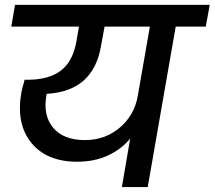

<svg xmlns="http://www.w3.org/2000/svg" viewBox="-20 -760 872 780"><path d="M325.2 -190.9Q406.7 -190.9 466.6 -241.5Q526.4 -292 540 -372.1L588.9 -651.9H404.8L390.1 -571.8Q358.4 -389.2 169.9 -378.9L168.9 -375Q153.8 -291.5 195.8 -241.2Q237.8 -190.9 325.2 -190.9ZM25.9 -651.9 41 -740.2H832L815.9 -651.9H693.8L580.1 0H475.1L508.8 -196.8Q472.7 -153.3 418 -128.2Q363.3 -103 293.9 -103Q169.4 -103 106.9 -180.2Q44.4 -257.3 66.9 -384.8Q69.3 -398.9 80.1 -436H92.8Q177.7 -436 226.6 -472.7Q275.4 -509.3 290 -589.8L300.8 -651.9Z"/></svg>

Font: Poppins Medium
Style: Italic
Weight: 500
Italic angle: -10°
Designer: Ninad Kale (Devanagari), Jonny Pinhorn (Latin)
Foundry: Indian Type Foundry
Version: Version 3.200;PS 1.000;hotconv 16.6.54;makeotf.lib2.5.65590